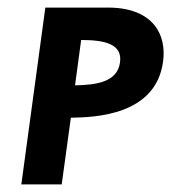

<svg xmlns="http://www.w3.org/2000/svg" viewBox="-20 -484 450 504"><path d="M177 -260 193 -379C254 -379 302 -369 295 -320C288 -267 229 -261 177 -260ZM99 -464 36 0H142L166 -175C229 -176 389 -181 408 -322C418 -393 382 -462 269 -464Z"/></svg>

Font: Hussar Tani
Style: Kurs
Weight: 700
Foundry: Cannot Into Space Fonts
Version: Version 0.92